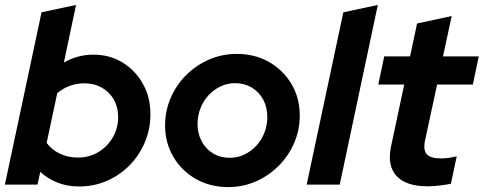

<svg xmlns="http://www.w3.org/2000/svg" viewBox="-22 -750 1965 780"><path d="M299.1 7.6Q252.3 7.6 212.4 -7.9Q172.5 -23.3 141.5 -51.8L130.4 0H-2.2L146.8 -700L286.9 -729.9L237.5 -496Q293.8 -528 357.3 -528Q423.5 -528 475.5 -496.2Q527.5 -464.5 558.3 -409.9Q589.1 -355.4 589.1 -286.6Q589.1 -225.4 566.5 -172Q543.9 -118.6 504.3 -78.4Q464.6 -38.1 412.1 -15.3Q359.6 7.6 299.1 7.6ZM294.2 -109.9Q340.7 -109.9 377.6 -132.1Q414.4 -154.3 436.2 -191.9Q458 -229.5 458 -274.9Q458 -314.1 440.6 -345.1Q423.1 -376.1 392.1 -393.8Q361 -411.5 321.6 -411.5Q290.5 -411.5 262.5 -401.6Q234.5 -391.7 210.5 -371.4L167.5 -169.5Q187.5 -141.8 221 -125.9Q254.5 -109.9 294.2 -109.9Z M905.3 10Q831.9 10 774 -22.8Q716.1 -55.6 682.4 -112.6Q648.7 -169.6 648.7 -240.4Q648.7 -299.6 671.5 -352.4Q694.3 -405.2 734.6 -445.3Q775 -485.4 827.8 -508.2Q880.6 -531 939.9 -531Q1013.3 -531 1070.8 -498.2Q1128.3 -465.5 1162 -408.9Q1195.8 -352.4 1195.8 -280.6Q1195.8 -221.5 1173 -169Q1150.2 -116.5 1109.8 -76.1Q1069.5 -35.7 1017 -12.8Q964.6 10 905.3 10ZM911.2 -108.9Q942.6 -108.9 970.1 -121.9Q997.6 -134.8 1018.8 -157.5Q1040.1 -180.3 1052 -210.6Q1064 -240.9 1064 -274.4Q1064 -314.7 1047.1 -345.7Q1030.3 -376.7 1000.7 -394.4Q971 -412.1 933.4 -412.1Q901.9 -412.1 874.4 -399.2Q846.9 -386.2 825.7 -363.5Q804.4 -340.7 792.5 -310.4Q780.5 -280.2 780.5 -246.6Q780.5 -207.2 797.4 -175.7Q814.2 -144.2 843.8 -126.6Q873.5 -108.9 911.2 -108.9Z M1223.8 0 1372.8 -700 1512.9 -729.9 1358.1 0Z M1715.3 6.9Q1627.5 6.9 1588.8 -35.2Q1550.1 -77.3 1566.7 -155.5L1620.1 -406.5H1514.8L1538.9 -521H1643.9L1672.3 -654.5L1813 -684.9L1777.7 -521H1923L1898.9 -406.5H1753.7L1704.4 -177.9Q1696.8 -139.9 1712 -123.2Q1727.2 -106.5 1769.8 -106.5Q1786 -106.5 1800.7 -108.6Q1815.5 -110.8 1833.5 -115.1L1809.8 -3.6Q1791.7 0.4 1765 3.6Q1738.3 6.9 1715.3 6.9Z"/></svg>

Font: Red Hat Display VF
Style: Italic
Weight: 300
Italic angle: -12°
Designer: Pentagram, MCKL
Foundry: Pentagram, MCKL
Version: Version 1.023